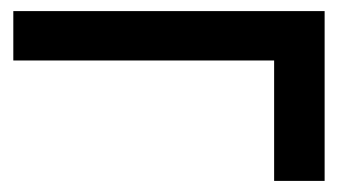

<svg xmlns="http://www.w3.org/2000/svg" viewBox="-20 -447 609 346"><path d="M565 -121H474V-338H4V-427H565Z"/></svg>

Font: Asul
Style: Bold
Weight: 700
Designer: Mariela Monsalve
Foundry: Mariela Monsalve
Version: Version 1.002